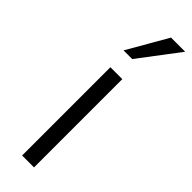

<svg xmlns="http://www.w3.org/2000/svg" viewBox="-266 -789 796 796"><g transform="rotate(45 132.0 -391.0)"><path d="M79.1 -605.5 180.7 -782.2H263.7L129.9 -605.5ZM89.8 -517.6H159.7V0H89.8Z"/></g></svg>

Font: Proza Libre
Style: Light
Weight: 300
Designer: Jasper de Waard
Foundry: Jasper de Waard
Version: Version 1.000; ttfautohint (v1.4.1.8-43bc)